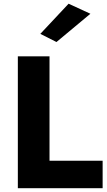

<svg xmlns="http://www.w3.org/2000/svg" viewBox="-20 -999 568 1019"><path d="M186.3 0H524.7V-146H186.3ZM74.7 -700V0H242.8V-700ZM459.7 -926 344 -979.3 194 -819.3 279.7 -776Z"/></svg>

Font: Jost* Book
Style: Regular
Weight: 400
Version: Version 3.000